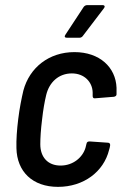

<svg xmlns="http://www.w3.org/2000/svg" viewBox="-20 -720 485 748"><path d="M240 -573H290C294 -573 299 -575 302 -579L385 -688C390 -694 388 -700 380 -700H319C314 -700 309 -697 306 -693L235 -585C230 -578 232 -573 240 -573ZM206 8C306 8 384 -51 405 -136C407 -142 408 -147 409 -153C410 -159 407 -164 401 -164L329 -169C323 -169 318 -167 317 -160C317 -159 316 -158 316 -156C315 -151 314 -148 313 -144C302 -107 265 -75 216 -75C166 -75 137 -108 137 -158C137 -183 139 -215 144 -255C148 -292 154 -325 160 -350C172 -400 209 -434 260 -434C309 -434 340 -400 341 -360C341 -356 341 -351 341 -346C341 -340 344 -336 350 -337L424 -343C430 -344 435 -348 434 -354V-378C431 -458 368 -517 270 -517C171 -517 95 -457 71 -367C64 -337 56 -298 51 -256C46 -216 43 -175 44 -143C46 -51 107 8 206 8Z"/></svg>

Font: Barlow Semi Condensed Medium
Style: Italic
Weight: 500
Width: 4
Italic angle: -7°
Designer: Jeremy Tribby
Foundry: Tribby Type
Version: Version 1.422;hotconv 1.0.109;makeotfexe 2.5.65596